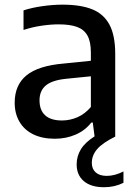

<svg xmlns="http://www.w3.org/2000/svg" viewBox="-20 -572 568 804"><path d="M497 146V193.5Q460 212 416 212Q361 212 331 186.5Q301 161 301 116.5Q301 82 318.8 53Q336.5 24 376 -1L368.5 -59H362.5Q337 -26 297 -8.5Q257 9 209.5 9Q157.5 9 119.8 -9.2Q82 -27.5 61.8 -61.8Q41.5 -96 41.5 -142Q41.5 -216 91 -256.5Q140.5 -297 247.5 -306L360.5 -317.5V-352Q360.5 -397.5 346.2 -423Q332 -448.5 302.8 -459.2Q273.5 -470 225.5 -470Q192 -470 153.2 -464.2Q114.5 -458.5 78.5 -446.5V-528.5Q113.5 -540 157.5 -546.2Q201.5 -552.5 241.5 -552.5Q318 -552.5 366.2 -533Q414.5 -513.5 438.5 -468.5Q462.5 -423.5 462.5 -346.5V0Q409 26.5 386.8 52.5Q364.5 78.5 364.5 110Q364.5 135.5 380.8 150Q397 164.5 427 164.5Q460.5 164.5 497 146ZM360.5 -124V-252.5L256 -242Q198 -236 171.8 -214Q145.5 -192 145.5 -152Q145.5 -110.5 169.2 -89Q193 -67.5 239.5 -67.5Q273 -67.5 304.5 -81.2Q336 -95 360.5 -124Z"/></svg>

Font: Encode Sans Medium
Style: Regular
Weight: 500
Designer: Multiple Designers
Foundry: Impallari Type
Version: Version 2.000